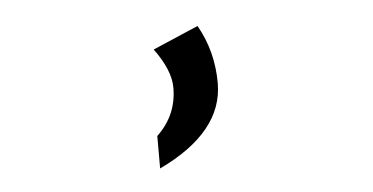

<svg xmlns="http://www.w3.org/2000/svg" viewBox="-31 -146 648 334"><g transform="rotate(-5 293.0 21.5)"><path d="M323.2 -98.6Q349.6 -52.2 349.6 3.4Q349.6 88.9 236.8 142.6V85.9Q272 52.7 272 4.4Q272 -25.9 243.7 -64.5Q243.7 -64.5 323.2 -98.6Z"/></g></svg>

Font: Consola Mono
Style: Book
Weight: 400
Monospace: yes
Designer: Wojciech Kalinowski "wmk69" (wmk69@o2.pl)
Foundry: Wojciech Kalinowski "wmk69" (wmk69@o2.pl)
Version: Version 2.1.0